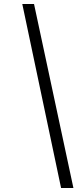

<svg xmlns="http://www.w3.org/2000/svg" viewBox="-20 -768 420 965"><path d="M287 177 92 -748H151L349 177Z"/></svg>

Font: Tiro Gurmukhi
Style: Italic
Weight: 400
Italic angle: -11°
Designer: Gurmukhi: John Hudson & Fiona Ross, assisted by Paul Hanslow. Latin: John Hudson with Paul Hanslow, assisted by Kaja Soj
Foundry: Tiro Typeworks Ltd.
Version: Version 1.52